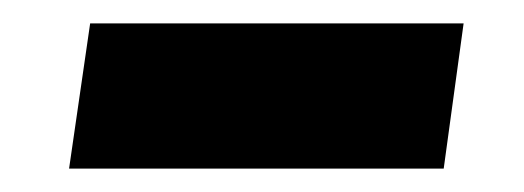

<svg xmlns="http://www.w3.org/2000/svg" viewBox="-20 -395 448 164"><path d="M39 -251 57 -375H376L359 -251Z"/></svg>

Font: Qjlgwqiwhsfqbnnlvksmvfsycuq
Style: Regular
Weight: 700
Italic angle: -8°
Designer: Carrois Corporate & Edenspiekermann
Foundry: Carrois Corporate GbR & Edenspiekermann AG
Version: Version 2.001